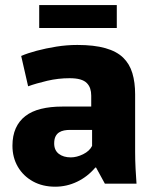

<svg xmlns="http://www.w3.org/2000/svg" viewBox="-20 -704 594 736"><path d="M191.5 11.7Q143.2 11.7 106.2 -8.7Q69.2 -29.2 48.4 -64.7Q27.7 -100.3 27.7 -145.3Q27.7 -183.8 40.4 -212.2Q53.2 -240.7 77.5 -259.3Q101.8 -278 137.5 -286.7Q173.2 -295.5 218.2 -295.5H329.7V-337.5Q329.7 -352.2 325.8 -364.2Q322 -376.2 312.9 -385.5Q303.8 -394.8 287.6 -399.5Q271.3 -404.2 246.5 -404.2Q203.3 -404.2 160.9 -394.3Q118.5 -384.3 87.8 -373.2L61.2 -489.5Q85.8 -500.2 120.8 -509.5Q155.7 -518.8 196.1 -525.3Q236.5 -531.7 276.5 -531.7Q340.8 -531.7 384 -519.4Q427.2 -507.2 452 -483.1Q476.8 -459 487.4 -423.6Q498 -388.2 498 -342.7V-121.5Q498 -90.2 499.7 -56.9Q501.5 -23.7 503.3 0H382L348.2 -61.8H345.5Q315.2 -26.2 275.4 -7.3Q235.7 11.7 191.5 11.7ZM251.5 -100.7Q274 -100.7 298.7 -112.8Q323.3 -125 333 -144.7V-206H246.8Q236.3 -206 225.8 -204Q215.3 -202 206.7 -196.6Q198 -191.2 192.8 -180.8Q187.7 -170.5 187.7 -154Q187.7 -128.2 205.3 -114.4Q223 -100.7 251.5 -100.7ZM130.3 -596.7V-684.5H427.7V-596.7Z"/></svg>

Font: Murecho Thin
Style: Regular
Weight: 100
Designer: Neil Summerour
Foundry: Positype
Version: Version 1.010